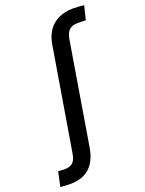

<svg xmlns="http://www.w3.org/2000/svg" viewBox="-295 -824 840 1116"><g transform="rotate(-20 125.0 -266.0)"><path d="M-63 210.9Q-74.2 210.9 -83 210.4Q-91.8 210 -100.6 209.2Q-109.4 208.5 -121.1 207.5L-101.6 116.7Q-91.3 117.7 -82.3 118.4Q-73.2 119.1 -62.5 119.1Q-27.8 119.1 -11 103Q5.9 86.9 12.2 49.3L118.2 -587.9Q126.5 -637.7 150.6 -672.1Q174.8 -706.5 213.4 -724.6Q252 -742.7 302.7 -742.7Q320.8 -742.7 337.9 -741.5Q355 -740.2 370.6 -738.3L349.6 -652.3Q340.3 -653.3 326.2 -653.6Q312 -653.8 298.8 -653.8Q264.6 -653.8 246.6 -636.7Q228.5 -619.6 222.2 -581.5L117.2 51.8Q108.4 103.5 86.2 139.2Q64 174.8 27.1 192.9Q-9.8 210.9 -63 210.9Z"/></g></svg>

Font: Inter 24pt Medium
Style: Italic
Weight: 500
Italic angle: -9.3988°
Designer: Rasmus Andersson
Foundry: rsms
Version: Version 4.001;git-66647c0bb